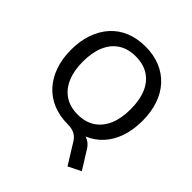

<svg xmlns="http://www.w3.org/2000/svg" viewBox="-239 -885 1262 1262"><g transform="rotate(45 392.5 -254.0)"><path d="M587 206 497 61Q481 35 455.5 22Q430 9 393 9L475 -24Q507 -24 530 -17.5Q553 -11 571.5 5Q590 21 606 50L676 162ZM393 9Q317 9 256 -16Q195 -41 151.5 -88.5Q108 -136 84.5 -203Q61 -270 61 -353Q61 -436 84.5 -502.5Q108 -569 151 -616.5Q194 -664 255.5 -689Q317 -714 393 -714Q469 -714 530 -689Q591 -664 634.5 -617Q678 -570 701 -503.5Q724 -437 724 -354Q724 -270 701 -203Q678 -136 634.5 -88.5Q591 -41 530 -16Q469 9 393 9ZM393 -82Q463 -82 512.5 -114Q562 -146 588.5 -206.5Q615 -267 615 -353Q615 -439 589 -499.5Q563 -560 513 -591.5Q463 -623 393 -623Q323 -623 273.5 -591.5Q224 -560 197.5 -499.5Q171 -439 171 -353Q171 -268 197.5 -207Q224 -146 273.5 -114Q323 -82 393 -82Z"/></g></svg>

Font: Nunito Sans 11pt SemiBold
Style: Regular
Weight: 600
Version: Version 3.101;gftools[0.9.27]